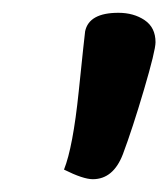

<svg xmlns="http://www.w3.org/2000/svg" viewBox="-20 -755 263 300"><path d="M113 -706Q119 -735 165 -735Q189 -735 206 -723.5Q223 -712 223 -689Q223 -676 205 -615Q187 -554 172 -514Q157 -475 125 -475Q110 -475 80 -490Q94 -525 103 -612Q112 -699 113 -706Z"/></svg>

Font: Overlock
Style: Bold Italic
Weight: 700
Designer: Dario Muhafara
Foundry: Dario Manuel Muhafara
Version: Version 1.002